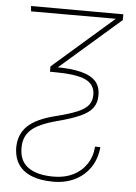

<svg xmlns="http://www.w3.org/2000/svg" viewBox="-54 -589 598 846"><g transform="rotate(5 245.0 -165.5)"><path d="M48.8 -546.9 457 -545.9V-520.5L164.1 -265.6H157.2V-289.1L425.8 -523.4H50.8ZM61.5 79.1Q61 136.7 100.1 165Q139.2 193.4 212.9 193.4Q261.2 193.4 298.3 175.3Q335.4 157.2 357.9 124Q380.4 90.8 383.8 45.9H407.2Q402.8 97.2 377.2 135.5Q351.6 173.8 309.6 194.8Q267.6 215.8 212.9 215.8Q157.7 215.8 118.7 200.4Q79.6 185.1 59.1 154.8Q38.6 124.5 38.1 79.1Q38.6 21.5 75.9 -15.1Q113.3 -51.8 199.2 -73.2Q260.3 -88.4 294.4 -103Q328.6 -117.7 342.5 -136.2Q356.4 -154.8 356.4 -180.7Q356.4 -226.6 314.5 -246.1Q272.5 -265.6 174.8 -265.6H161.1L163.1 -288.1H174.8Q246.6 -288.6 291.7 -277.3Q336.9 -266.1 358.2 -242.4Q379.4 -218.8 378.9 -180.7Q379.4 -148.9 363.5 -126.2Q347.7 -103.5 310.1 -86.2Q272.5 -68.8 207 -51.8Q126.5 -30.8 93.8 -0.7Q61 29.3 61.5 79.1Z"/></g></svg>

Font: Inter Tight Thin
Style: Regular
Weight: 250
Designer: Rasmus Andersson
Foundry: rsms
Version: Version 3.004